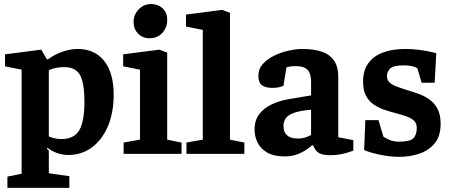

<svg xmlns="http://www.w3.org/2000/svg" viewBox="-20 -747 2193 932"><path d="M16 165V110.3L85 96.3V-408.9L4.3 -425V-483.3L180.1 -506L207.4 -459.5L213.1 -458.9Q240.8 -480.4 279.9 -494.9Q319 -509.3 356 -509.3Q439.9 -509.3 485.9 -451.1Q531.8 -392.9 531.8 -287.7Q531.8 -201 504 -134.9Q476.2 -68.8 426.4 -31.7Q376.6 5.3 311.4 5.3Q283.6 5.3 257 -4.2Q230.4 -13.7 209.9 -29.7L207.6 -25.3L217 -16.1V94.1L316.6 108.3V165ZM278 -72.1Q339.2 -72.1 364.4 -114.1Q389.7 -156.1 389.7 -253.9Q389.7 -346.4 367.8 -383.8Q345.9 -421.3 291.6 -421.3Q272.8 -421.3 253.5 -417.8Q234.2 -414.3 217 -406.3V-84.5Q229.9 -78.8 245.5 -75.5Q261 -72.1 278 -72.1Z M580.1 0V-55.1L659.5 -69.1V-408.9L577.9 -425V-483.3L754.2 -506L791.5 -491.7V-69.1L861.2 -55.1V0ZM705.4 -561.3Q672.7 -561.3 650.6 -583.6Q628.4 -605.9 628.4 -641.2Q628.4 -675.4 653.2 -701.4Q678.1 -727.4 713.3 -727.4Q746.6 -727.4 769.1 -707Q791.7 -686.6 791.7 -648.7Q791.7 -614.3 768.2 -587.8Q744.8 -561.3 705.4 -561.3Z M885.1 0V-55.1L964.3 -69.1V-601.8L882.8 -618.2V-676.2L1059 -699L1096.3 -684.7V-69.1L1166.1 -55.1V0Z M1361.6 12.3Q1309.8 12.3 1277.4 -6.3Q1245.1 -24.9 1230.4 -54.4Q1215.7 -84 1215.7 -117.8Q1215.7 -163.5 1238.6 -193.3Q1261.6 -223.1 1299.7 -240.9Q1337.9 -258.6 1382.7 -265.9L1490 -283.9V-350.1Q1490 -370.9 1484.5 -388.3Q1479 -405.7 1463 -415.8Q1447.1 -425.9 1415.9 -425.9Q1396.2 -425.9 1385.5 -423.9Q1374.8 -421.8 1370.4 -420L1356 -330.4Q1354.4 -329.4 1339.6 -324.8Q1324.7 -320.3 1303.2 -320.3Q1270.5 -320.3 1252.3 -332.8Q1234.1 -345.3 1234.1 -379Q1234.1 -412.4 1256 -436.6Q1277.9 -460.9 1311.6 -477.2Q1345.3 -493.5 1382.3 -501.4Q1419.2 -509.3 1449.2 -509.3Q1502.6 -509.3 1541.3 -496.3Q1580 -483.4 1601 -453.7Q1622 -423.9 1622 -373.3V-80.7L1695.1 -66.7V-16Q1692.4 -15 1676 -9.2Q1659.7 -3.4 1635.5 1.5Q1611.2 6.4 1584.2 6.4Q1542.1 6.4 1524.9 -6.5Q1507.6 -19.3 1500.5 -41.2H1494.1Q1485.2 -32.9 1466.6 -20.1Q1448 -7.2 1421.7 2.5Q1395.4 12.3 1361.6 12.3ZM1426.1 -74.6Q1447.8 -74.6 1464 -80.4Q1480.2 -86.2 1490 -91.5V-214.4Q1433.3 -209.6 1404.5 -198.4Q1375.6 -187.2 1365.9 -171.1Q1356.1 -155 1356.1 -135.7Q1356.1 -74.6 1426.1 -74.6Z M1920.4 14.3Q1883.6 14.3 1847.8 8.4Q1811.9 2.4 1785 -5.5Q1758.1 -13.4 1747.5 -18.8L1753.4 -164H1817L1841.3 -83.4Q1849 -78.1 1868.7 -68.7Q1888.4 -59.3 1918.7 -59.3Q1969.6 -59.3 1986.3 -75.9Q2003.1 -92.4 2003.1 -126.1Q2003.1 -148.7 1989.4 -161.5Q1975.6 -174.2 1952.6 -182.2Q1929.5 -190.1 1902.6 -197.3Q1874.9 -204.3 1846.9 -213.7Q1818.9 -223.1 1795.2 -239Q1771.4 -255 1756.8 -281.8Q1742.3 -308.5 1742.3 -350.3Q1742.3 -404.9 1767.8 -440.1Q1793.4 -475.4 1839.4 -492.3Q1885.4 -509.3 1946 -509.3Q1978 -509.3 2009.3 -505.5Q2040.5 -501.7 2064.7 -496.7Q2088.8 -491.8 2097.8 -489L2089.9 -345.3H2026.6L2005.7 -416.3Q1993.8 -423 1976.4 -426.4Q1958.9 -429.7 1939.4 -429.7Q1890 -429.7 1874.2 -414.5Q1858.4 -399.3 1858.4 -377.7Q1858.4 -358.4 1871.5 -346.3Q1884.5 -334.2 1906.3 -326.4Q1928.2 -318.5 1954 -310.3Q1981.8 -302.3 2011 -291.9Q2040.2 -281.5 2064.4 -264.4Q2088.6 -247.2 2103.7 -218.7Q2118.9 -190.3 2118.9 -146.8Q2118.9 -85.6 2089.5 -50.6Q2060 -15.5 2014.2 -0.6Q1968.4 14.3 1920.4 14.3Z"/></svg>

Font: Faustina Light
Style: Regular
Weight: 300
Designer: Alfonso Garcia
Foundry: http://www.omnibus-type.com
Version: Version 1.200